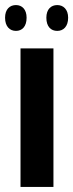

<svg xmlns="http://www.w3.org/2000/svg" viewBox="-24 -738 289 758"><path d="M-4 -668C-4 -633 15 -616 39 -616C63 -616 81 -633 81 -668C81 -701 63 -718 39 -718C15 -718 -4 -702 -4 -668ZM159 -668C159 -633 177 -616 202 -616C226 -616 245 -633 245 -668C245 -701 226 -718 202 -718C178 -718 159 -702 159 -668ZM187 0V-547H57V0Z"/></svg>

Font: Noto Sans Armenian ExtraCondensed
Style: Regular
Weight: 400
Width: 2
Designer: Monotype Design Team
Foundry: Monotype Imaging Inc.
Version: Version 2.008